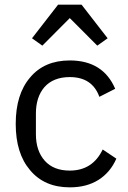

<svg xmlns="http://www.w3.org/2000/svg" viewBox="-20 -785 543 817"><path d="M276.9 12.2Q349.1 12.2 399.4 -19.8Q449.7 -51.8 475.1 -109.9L417 -148.9Q374 -59.1 276.9 -59.1Q207.5 -59.1 170.2 -101.3Q132.8 -143.6 132.8 -213.9V-301.8Q132.8 -372.1 168.9 -414.1Q207 -457 276.9 -457Q372.6 -457 402.8 -373L470.2 -407.2Q418.5 -527.8 276.9 -527.8Q168.5 -527.8 107.9 -455.1Q46.9 -383.8 46.9 -257.8Q46.9 -132.3 107.9 -61Q168.9 12.2 276.9 12.2ZM327.1 -765.1H227.1L116.2 -622.1L160.2 -590.8L276.9 -708L394 -590.8L438 -622.1Z"/></svg>

Font: Plexus Sans
Style: Regular
Weight: 400
Version: Version 2.001;PS 002.001;hotconv 1.0.70;makeotf.lib2.5.58329